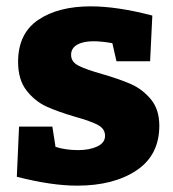

<svg xmlns="http://www.w3.org/2000/svg" viewBox="-20 -571 546 605"><path d="M301 -338Q356 -322 392.5 -306Q429 -290 455.5 -258Q482 -226 482 -175Q482 -82 410 -34Q338 14 223 14Q142 14 33 -14L40 -172H145L155 -108Q188 -98 226 -98Q262 -98 286.5 -109.5Q311 -121 311 -143Q311 -165 289 -177Q267 -189 217 -203Q162 -219 126 -235.5Q90 -252 63.5 -286Q37 -320 37 -376Q37 -465 100 -508Q163 -551 266 -551Q349 -551 460 -522L453 -378H347L334 -435Q300 -441 274 -441Q242 -441 223 -430Q204 -419 204 -398Q204 -376 227.5 -364Q251 -352 301 -338Z"/></svg>

Font: Bitter Pro ExtraBold
Style: Regular
Weight: 800
Designer: Sol Matas, and Bitter project Authors
Foundry: Sol Matas
Version: Version 1.010